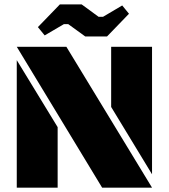

<svg xmlns="http://www.w3.org/2000/svg" viewBox="-20 -863 776 883"><path d="M679.2 0H449.7L57.1 -647.9H285.2ZM57.1 0V-586.4L245.1 -278.3V0ZM679.2 -647.9V-61.5L491.2 -371.1V-647.9ZM453.6 -785.6 542 -837.9 573.2 -799.8 472.2 -695.3H372.1L293.9 -752H273.9L185.5 -700.2L154.3 -738.3L255.4 -842.8H355.5L433.6 -785.6Z"/></svg>

Font: Black Ops One [rus by aLiNcE]
Style: Regular
Weight: 400
Designer: James Grieshaber
Foundry: James Grieshaber
Version: Version 1.002;May 25, 2024;FontCreator 13.0.0.2680 64-bit